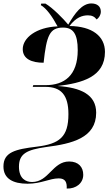

<svg xmlns="http://www.w3.org/2000/svg" viewBox="-29 -870 634 1114"><path d="M358 224C412 226 454 193 454 144C454 100 427 67 372 67C276 67 254 186 157 186C120 186 81 166 81 97C81 22 126 -1 239 -17C388 -36 529 -69 529 -216C529 -321 440 -362 305 -371C449 -388 580 -424 580 -569C580 -659 507 -718 374 -719C412 -769 448 -781 481 -781C504 -781 519 -774 532 -757C546 -768 556 -783 556 -803C556 -833 534 -850 501 -850C447 -850 405 -793 367 -727C338 -762 276 -825 235 -849H210L208 -840C239 -823 274 -775 305 -717C181 -712 103 -650 103 -585C103 -528 155 -506 224 -506C241 -664 259 -710 337 -710C395 -710 422 -674 422 -579C422 -431 343 -376 236 -376H164L161 -366H234C326 -366 368 -318 368 -208C368 -75 316 -35 184 -19C59 -4 -9 13 -9 96C-9 167 47 196 131 196C211 196 258 165 312 165C351 165 360 189 358 224Z"/></svg>

Font: Noto Serif Display SemiCondensed ExtraBold
Style: Italic
Weight: 800
Width: 4
Italic angle: -12°
Designer: Monotype Design Team
Foundry: Monotype Imaging Inc.
Version: Version 2.009